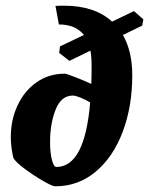

<svg xmlns="http://www.w3.org/2000/svg" viewBox="-20 -646 524 675"><path d="M480 -556 412 -523Q445 -466 445 -381Q445 -272 411.5 -183Q378 -94 316.5 -42.5Q255 9 174 9Q164 9 130.5 -10.5Q97 -30 65.5 -53.5Q34 -77 27 -91Q18 -129 18 -164Q18 -225 42 -276Q66 -327 109 -357Q152 -387 208 -387Q213 -387 244 -375Q275 -363 301 -351Q302 -373 302 -415Q302 -447 298 -468L224 -432L188 -460L191 -483L275 -523Q246 -560 187 -560L175 -625Q185 -626 205 -626Q313 -626 374 -570L451 -607L484 -578ZM297 -286Q280 -296 262.5 -303Q245 -310 236 -310Q195 -310 175.5 -260.5Q156 -211 156 -147Q156 -109 162.5 -84Q169 -59 178 -59Q278 -59 297 -286Z"/></svg>

Font: Grenze
Style: Bold Italic
Weight: 700
Italic angle: -10°
Designer: Renata Polastri
Foundry: Omnibus-Type
Version: Version 1.002; ttfautohint (v1.8)